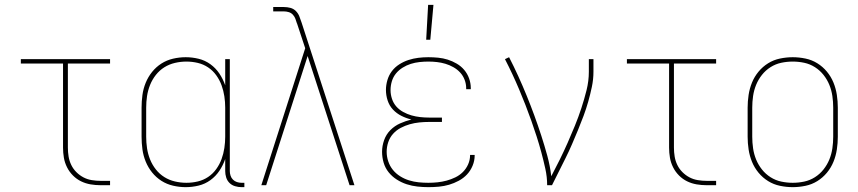

<svg xmlns="http://www.w3.org/2000/svg" viewBox="-20 -764 3540 792"><path d="M395 0Q374 0 353.5 -3.5Q333 -7 314.5 -16Q296 -25 281 -40Q266 -55 256.5 -74Q247 -93 243.5 -113.5Q240 -134 240 -155V-502H66V-520H434V-502H260V-155Q260 -136 263 -118Q266 -100 274 -83.5Q282 -67 295 -54Q308 -41 324 -32.5Q340 -24 358.5 -21Q377 -18 395 -18H434V0Z M746 8Q720 8 694 2Q668 -4 646 -18Q624 -32 607.5 -52.5Q591 -73 581 -97.5Q571 -122 567.5 -148Q564 -174 564 -200V-320Q564 -346 567.5 -372Q571 -398 581 -422.5Q591 -447 607.5 -467.5Q624 -488 646 -502Q668 -516 694 -522Q720 -528 746 -528Q773 -528 799.5 -521.5Q826 -515 848 -499Q870 -483 885 -460.5Q900 -438 909 -412V-520H928V-58Q928 -49 931 -39.5Q934 -30 941 -23Q948 -16 957.5 -13Q967 -10 976 -10H988V8H976Q963 8 949.5 4Q936 0 926.5 -9.5Q917 -19 913 -32Q909 -45 909 -58V-108Q900 -82 885 -59.5Q870 -37 848 -21Q826 -5 799.5 1.5Q773 8 746 8ZM749 -10Q773 -10 796 -15.5Q819 -21 838.5 -34Q858 -47 872 -66.5Q886 -86 894 -108Q902 -130 905.5 -153.5Q909 -177 909 -200V-320Q909 -343 905.5 -366.5Q902 -390 894 -412Q886 -434 872 -453.5Q858 -473 838.5 -486Q819 -499 796 -504.5Q773 -510 749 -510Q725 -510 701.5 -504.5Q678 -499 658 -486.5Q638 -474 623 -455Q608 -436 599 -413.5Q590 -391 586.5 -367.5Q583 -344 583 -320V-200Q583 -176 586.5 -152.5Q590 -129 599 -106.5Q608 -84 623 -65Q638 -46 658 -33.5Q678 -21 701.5 -15.5Q725 -10 749 -10Z M1058 0 1239 -565 1206 -665V-666L1205 -667Q1202 -677 1198.5 -686.5Q1195 -696 1188 -703.5Q1181 -711 1171 -714Q1161 -717 1151 -717H1107V-735H1151Q1165 -735 1178 -731.5Q1191 -728 1200.5 -718.5Q1210 -709 1215 -696Q1220 -683 1224 -671L1442 0H1422L1249 -533L1078 0Z M1738 -600 1746 -744H1768L1755 -600ZM1747 8Q1725 8 1702 5.5Q1679 3 1657.5 -4Q1636 -11 1616.5 -23.5Q1597 -36 1583 -53.5Q1569 -71 1562.5 -93Q1556 -115 1556 -138Q1556 -162 1564.5 -186Q1573 -210 1590.5 -227.5Q1608 -245 1630.5 -255Q1653 -265 1677 -271Q1656 -276 1636 -286Q1616 -296 1601 -312Q1586 -328 1579 -349.5Q1572 -371 1572 -393Q1572 -413 1578 -433.5Q1584 -454 1596.5 -470.5Q1609 -487 1627 -498.5Q1645 -510 1665 -516.5Q1685 -523 1705.5 -525.5Q1726 -528 1747 -528Q1767 -528 1787.5 -526Q1808 -524 1827 -518Q1846 -512 1864 -501.5Q1882 -491 1895 -475.5Q1908 -460 1915 -440.5Q1922 -421 1922 -401V-396H1903V-400Q1903 -418 1896.5 -435Q1890 -452 1878 -465Q1866 -478 1850 -487Q1834 -496 1817 -501Q1800 -506 1782.5 -508Q1765 -510 1747 -510Q1729 -510 1710.5 -508Q1692 -506 1674.5 -500.5Q1657 -495 1641 -485Q1625 -475 1613.5 -461Q1602 -447 1596.5 -429Q1591 -411 1591 -392Q1591 -374 1597 -356Q1603 -338 1615 -324.5Q1627 -311 1643.5 -302Q1660 -293 1677.5 -288Q1695 -283 1713.5 -281Q1732 -279 1750 -279H1803V-261H1750Q1730 -261 1710 -259Q1690 -257 1670.5 -251.5Q1651 -246 1633 -236.5Q1615 -227 1601.5 -212Q1588 -197 1581.5 -177.5Q1575 -158 1575 -138Q1575 -118 1581.5 -98.5Q1588 -79 1600.5 -63.5Q1613 -48 1630.5 -37Q1648 -26 1667.5 -20Q1687 -14 1707 -12Q1727 -10 1747 -10Q1766 -10 1785 -12Q1804 -14 1822.5 -19Q1841 -24 1858.5 -32.5Q1876 -41 1889.5 -54.5Q1903 -68 1911 -86Q1919 -104 1919 -123V-125H1938V-123Q1938 -101 1929.5 -80.5Q1921 -60 1906.5 -44.5Q1892 -29 1872.5 -18.5Q1853 -8 1832.5 -2Q1812 4 1790.5 6Q1769 8 1747 8Z M2237 0Q2237 -34 2229.5 -68Q2222 -102 2213 -135.5Q2204 -169 2193.5 -201.5Q2183 -234 2171.5 -266.5Q2160 -299 2147.5 -331Q2135 -363 2121.5 -395Q2108 -427 2093.5 -458Q2079 -489 2063 -520L2080 -528Q2100 -489 2118 -449.5Q2136 -410 2152.5 -369.5Q2169 -329 2184 -288Q2199 -247 2212.5 -205.5Q2226 -164 2237.5 -122Q2249 -80 2254 -37Q2272 -71 2289 -105.5Q2306 -140 2321.5 -175Q2337 -210 2351.5 -245.5Q2366 -281 2378 -317.5Q2390 -354 2399.5 -392Q2409 -430 2409 -468V-520H2428V-468Q2428 -437 2421.5 -406Q2415 -375 2406.5 -345Q2398 -315 2387 -285.5Q2376 -256 2364 -227Q2352 -198 2339.5 -169Q2327 -140 2313 -112Q2299 -84 2285 -56Q2271 -28 2257 0Z M2895 0Q2874 0 2853.5 -3.5Q2833 -7 2814.5 -16Q2796 -25 2781 -40Q2766 -55 2756.5 -74Q2747 -93 2743.5 -113.5Q2740 -134 2740 -155V-502H2566V-520H2934V-502H2760V-155Q2760 -136 2763 -118Q2766 -100 2774 -83.5Q2782 -67 2795 -54Q2808 -41 2824 -32.5Q2840 -24 2858.5 -21Q2877 -18 2895 -18H2934V0Z M3250 8Q3224 8 3197.5 2.5Q3171 -3 3148.5 -17Q3126 -31 3109 -51.5Q3092 -72 3082 -96.5Q3072 -121 3068 -147.5Q3064 -174 3064 -200V-320Q3064 -346 3068 -372.5Q3072 -399 3082 -423.5Q3092 -448 3109 -468.5Q3126 -489 3148.5 -503Q3171 -517 3197.5 -522.5Q3224 -528 3250 -528Q3276 -528 3302.5 -522.5Q3329 -517 3351.5 -503Q3374 -489 3391 -468.5Q3408 -448 3418 -423.5Q3428 -399 3432 -372.5Q3436 -346 3436 -320V-200Q3436 -174 3432 -147.5Q3428 -121 3418 -96.5Q3408 -72 3391 -51.5Q3374 -31 3351.5 -17Q3329 -3 3302.5 2.5Q3276 8 3250 8ZM3250 -10Q3274 -10 3297.5 -15Q3321 -20 3341.5 -33Q3362 -46 3377 -65Q3392 -84 3401 -106Q3410 -128 3413.5 -152Q3417 -176 3417 -200V-320Q3417 -344 3413.5 -368Q3410 -392 3401 -414Q3392 -436 3377 -455Q3362 -474 3341.5 -487Q3321 -500 3297.5 -505Q3274 -510 3250 -510Q3226 -510 3202.5 -505Q3179 -500 3158.5 -487Q3138 -474 3123 -455Q3108 -436 3099 -414Q3090 -392 3086.5 -368Q3083 -344 3083 -320V-200Q3083 -176 3086.5 -152Q3090 -128 3099 -106Q3108 -84 3123 -65Q3138 -46 3158.5 -33Q3179 -20 3202.5 -15Q3226 -10 3250 -10Z"/></svg>

Font: Iosevka SS18 Thin
Style: Regular
Weight: 100
Monospace: yes
Designer: Belleve Invis
Foundry: Belleve Invis
Version: Version 25.1.1; ttfautohint (v1.8.4)